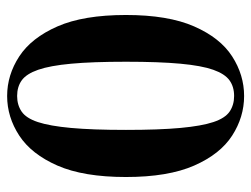

<svg xmlns="http://www.w3.org/2000/svg" viewBox="-103 -587 704 538"><g transform="rotate(-90 249.0 -318.0)"><path d="M249 14Q190 14 138 -19.5Q86 -53 54 -126Q22 -199 22 -317Q22 -436 54 -509Q86 -582 138 -616Q190 -650 249 -650Q308 -650 360 -616Q412 -582 444 -509Q476 -436 476 -317Q476 -199 444 -126Q412 -53 360 -19.5Q308 14 249 14ZM249 -14Q275 -14 293 -27Q311 -40 322.5 -72.5Q334 -105 339.5 -164.5Q345 -224 345 -317Q345 -411 339.5 -470.5Q334 -530 322.5 -563Q311 -596 293 -609Q275 -622 249 -622Q224 -622 205.5 -609.5Q187 -597 176 -564Q165 -531 159.5 -471Q154 -411 154 -317Q154 -224 159.5 -164.5Q165 -105 176 -72Q187 -39 205.5 -26.5Q224 -14 249 -14Z"/></g></svg>

Font: DeepMind Serif Text
Style: Regular
Weight: 400
Designer: Frank Grießhammer / Modifications: Colophon Foundry
Foundry: Colophon Foundry
Version: Version 5.003; ttfautohint (v1.8.2)